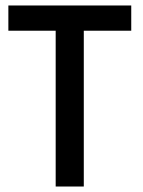

<svg xmlns="http://www.w3.org/2000/svg" viewBox="-20 -680 521 700"><path d="M285.5 0H183V-568H10.5V-660H458.5V-568H285.5Z"/></svg>

Font: Lucymar Sans Medium
Style: Regular
Weight: 500
Foundry: The League of Moveable Type (original font) / Main changes by Cristiano Sobral with portions from Mirco Monsees
Version: Version 2.001;August 30, 2020;FontCreator 13.0.0.2681 64-bit